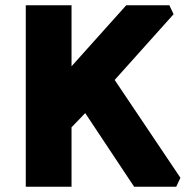

<svg xmlns="http://www.w3.org/2000/svg" viewBox="-20 -710 733 730"><path d="M78 0V-690H252V-458L460 -690H624L640 -656L416 -406L666 -34L650 0H490L304 -280L252 -226V0Z"/></svg>

Font: Oxanium ExtraBold
Style: Regular
Weight: 800
Designer: Severin Meyer
Version: Version 2.000